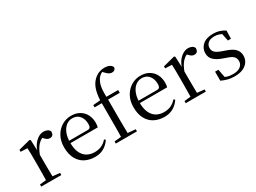

<svg xmlns="http://www.w3.org/2000/svg" viewBox="-45 -1496 2925 2192"><g transform="rotate(-30 1417.5 -400.5)"><path d="M41 0V-28L152 -40H193L306 -28V0ZM124 0Q125 -24 125.5 -65Q126 -106 126.5 -150.5Q127 -195 127 -229V-289Q127 -341 126.5 -381Q126 -421 124 -458L36 -462V-488L190 -528L203 -520L209 -379V-378V-229Q209 -195 209.5 -150.5Q210 -106 210.5 -65Q211 -24 212 0ZM208 -319 187 -371H205Q220 -420 247 -455.5Q274 -491 307.5 -511Q341 -531 376 -531Q405 -531 427 -519.5Q449 -508 456 -486Q455 -459 443 -444Q431 -429 404 -429Q385 -429 370 -438.5Q355 -448 338 -467L315 -489L360 -487Q308 -473 271.5 -432.5Q235 -392 208 -319Z M746 15Q673 15 615 -15Q557 -45 524 -106Q491 -167 491 -257Q491 -341 525.5 -402.5Q560 -464 616 -497.5Q672 -531 738 -531Q803 -531 849.5 -503.5Q896 -476 920.5 -429Q945 -382 945 -323Q945 -287 938 -263H530V-294H820Q847 -294 856 -308Q865 -322 865 -352Q865 -416 831 -457.5Q797 -499 736 -499Q692 -499 656 -471.5Q620 -444 599 -392.5Q578 -341 578 -269Q578 -188 602.5 -136Q627 -84 670 -59.5Q713 -35 768 -35Q821 -35 860.5 -53.5Q900 -72 931 -108L947 -94Q914 -44 864 -14.5Q814 15 746 15Z M1024 0V-28L1140 -39H1180L1303 -28V0ZM1113 0Q1115 -57 1115.5 -114.5Q1116 -172 1116 -229V-479H1021V-509L1146 -520L1116 -505V-511Q1121 -606 1142.5 -664.5Q1164 -723 1204 -760Q1235 -789 1270 -802.5Q1305 -816 1342 -816Q1378 -816 1406.5 -803Q1435 -790 1443 -764Q1442 -746 1429 -734.5Q1416 -723 1393 -723Q1374 -723 1356.5 -733.5Q1339 -744 1318 -766L1291 -794V-803H1332V-795Q1304 -792 1279 -775.5Q1254 -759 1238 -734Q1222 -709 1212 -678Q1202 -647 1199 -602.5Q1196 -558 1199 -493V-229Q1199 -172 1200 -114.5Q1201 -57 1202 0ZM1158 -479V-516H1353V-479Z M1661 15Q1588 15 1530 -15Q1472 -45 1439 -106Q1406 -167 1406 -257Q1406 -341 1440.5 -402.5Q1475 -464 1531 -497.5Q1587 -531 1653 -531Q1718 -531 1764.5 -503.5Q1811 -476 1835.5 -429Q1860 -382 1860 -323Q1860 -287 1853 -263H1445V-294H1735Q1762 -294 1771 -308Q1780 -322 1780 -352Q1780 -416 1746 -457.5Q1712 -499 1651 -499Q1607 -499 1571 -471.5Q1535 -444 1514 -392.5Q1493 -341 1493 -269Q1493 -188 1517.5 -136Q1542 -84 1585 -59.5Q1628 -35 1683 -35Q1736 -35 1775.5 -53.5Q1815 -72 1846 -108L1862 -94Q1829 -44 1779 -14.5Q1729 15 1661 15Z M1946 0V-28L2057 -40H2098L2211 -28V0ZM2029 0Q2030 -24 2030.5 -65Q2031 -106 2031.5 -150.5Q2032 -195 2032 -229V-289Q2032 -341 2031.5 -381Q2031 -421 2029 -458L1941 -462V-488L2095 -528L2108 -520L2114 -379V-378V-229Q2114 -195 2114.5 -150.5Q2115 -106 2115.5 -65Q2116 -24 2117 0ZM2113 -319 2092 -371H2110Q2125 -420 2152 -455.5Q2179 -491 2212.5 -511Q2246 -531 2281 -531Q2310 -531 2332 -519.5Q2354 -508 2361 -486Q2360 -459 2348 -444Q2336 -429 2309 -429Q2290 -429 2275 -438.5Q2260 -448 2243 -467L2220 -489L2265 -487Q2213 -473 2176.5 -432.5Q2140 -392 2113 -319Z M2583 15Q2535 15 2496 4.5Q2457 -6 2416 -25V-144H2460L2484 -18L2447 -20V-56Q2475 -37 2506 -27Q2537 -17 2581 -17Q2647 -17 2680.5 -44Q2714 -71 2714 -113Q2714 -150 2691.5 -173.5Q2669 -197 2608 -216L2556 -235Q2495 -257 2459.5 -291.5Q2424 -326 2424 -382Q2424 -445 2472.5 -488Q2521 -531 2611 -531Q2656 -531 2691.5 -520Q2727 -509 2764 -486L2761 -379H2721L2697 -496L2728 -490V-458Q2698 -479 2670 -488.5Q2642 -498 2611 -498Q2554 -498 2525 -473Q2496 -448 2496 -408Q2496 -372 2520 -349.5Q2544 -327 2598 -308L2649 -290Q2725 -264 2757 -228Q2789 -192 2789 -140Q2789 -97 2765.5 -61.5Q2742 -26 2697 -5.5Q2652 15 2583 15Z"/></g></svg>

Font: Noto Serif JP
Style: Regular
Weight: 400
Designer: Ryoko NISHIZUKA  (kana & ideographs); Frank Grießhammer (Latin, Greek & Cyrillic); Wenlong ZHANG  (bopomofo); Sandoll Co
Foundry: Adobe
Version: Version 2.003-H1;hotconv 1.1.1;makeotfexe 2.6.0